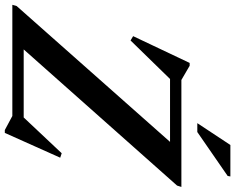

<svg xmlns="http://www.w3.org/2000/svg" viewBox="-126 -816 954 778"><g transform="rotate(90 351.0 -427.0)"><path d="M719.5 -685 714 -667.5 144.5 -26 95 -46H438L583 -200L601 -194L500.5 30.5H489L432 0H-18.5L-13.5 -17.5L555 -659.5L629.5 -639H282L126 -479L108.5 -489.5L217 -718.5H228.5L286 -685ZM461 -749.5 549.5 -883.5H677L675 -872.5L497 -749.5Z"/></g></svg>

Font: Newsreader 36pt SemiBold
Style: Italic
Weight: 600
Italic angle: -17°
Designer: Hugues Gentile
Foundry: Production Type
Version: Version 1.003